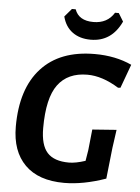

<svg xmlns="http://www.w3.org/2000/svg" viewBox="-59 -913 704 967"><g transform="rotate(5 293.5 -429.0)"><path d="M502 -867 527 -826Q478 -721 372 -721Q317 -721 280 -748Q243 -775 230 -826L265 -867H284Q304 -811 378 -811Q449 -811 483 -867ZM400 -651Q505 -651 587 -613L543 -493L531 -492Q447 -544 372 -544Q273 -544 223 -476.5Q173 -409 173 -257Q173 -171 207.5 -133Q242 -95 317 -95Q351 -95 400 -111L409 -166L420 -271L542 -280L529 -187L512 -31Q398 9 302 9Q172 9 103.5 -59.5Q35 -128 35 -252Q35 -444 129.5 -547.5Q224 -651 400 -651Z"/></g></svg>

Font: Alegreya Sans
Style: Bold Italic
Weight: 700
Italic angle: -7°
Designer: Juan Pablo del Peral
Foundry: Huerta Tipografica
Version: Version 2.007